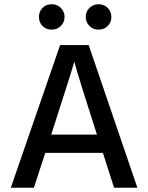

<svg xmlns="http://www.w3.org/2000/svg" viewBox="-20 -887 700 907"><path d="M519 0 466 -165H194L140 0H31L264 -674H399L629 0ZM222 -251H438Q351 -520 331 -596Q324 -567 222 -251ZM285 -807Q285 -782 267.5 -764.5Q250 -747 224 -747Q198 -747 181 -764Q164 -781 164 -807Q164 -833 181 -850Q198 -867 224 -867Q250 -867 267.5 -849.5Q285 -832 285 -807ZM506 -807Q506 -781 488.5 -764Q471 -747 445.5 -747Q420 -747 402.5 -764.5Q385 -782 385 -807Q385 -832 402.5 -849.5Q420 -867 445.5 -867Q471 -867 488.5 -850Q506 -833 506 -807Z"/></svg>

Font: Hind Medium
Style: Regular
Weight: 500
Designer: Manushi Parikh, Satya Rajpurohit
Foundry: Indian Type Foundry
Version: Version 1.201;PS 1.0;hotconv 1.0.78;makeotf.lib2.5.61930; tt